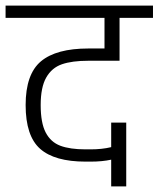

<svg xmlns="http://www.w3.org/2000/svg" viewBox="-30 -654 569 689"><path d="M116 -277Q116 -213 134 -178.5Q152 -144 186.5 -131Q221 -118 277 -118H295Q336 -118 369 -126V-214H423V15H369V-81Q337 -74 295 -74H277Q166 -74 114 -120Q62 -166 62 -277Q62 -388 117 -434Q172 -480 287 -480H345V-590H-10V-634H519V-590H399V-436H287Q229 -436 192.5 -423.5Q156 -411 136 -376Q116 -341 116 -277Z"/></svg>

Font: Biryani ExtraLight
Style: Regular
Weight: 275
Designer: Dan Reynolds and Mathieu Reguer
Foundry: Dan Reynolds and Mathieu Reguer
Version: Version 1.004; ttfautohint (v1.1) -l 5 -r 5 -G 72 -x 0 -D la